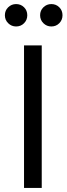

<svg xmlns="http://www.w3.org/2000/svg" viewBox="-20 -923 327 943"><path d="M98 0V-700H185V0ZM232 -793Q209.5 -793 193.2 -809Q177 -825 177 -848Q177 -871.5 193.2 -887.2Q209.5 -903 232 -903Q255.5 -903 271.2 -887.2Q287 -871.5 287 -848Q287 -825 271.2 -809Q255.5 -793 232 -793ZM59 -793Q36.5 -793 20.2 -809Q4 -825 4 -848Q4 -871.5 20.2 -887.2Q36.5 -903 59 -903Q82.5 -903 98.2 -887.2Q114 -871.5 114 -848Q114 -825 98.2 -809Q82.5 -793 59 -793Z"/></svg>

Font: Overpass
Style: Regular
Weight: 400
Designer: Delve Withrington, Dave Bailey, Thomas Jockin
Foundry: Delve Fonts LLC
Version: Version 4.000